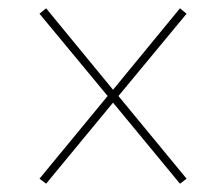

<svg xmlns="http://www.w3.org/2000/svg" viewBox="-20 -593 505 462"><path d="M91 -151 252 -346 413 -151 429 -163 265 -362 429 -560 413 -573 252 -377 91 -573 75 -560 239 -362 75 -163Z"/></svg>

Font: Noto Serif Display Condensed Light
Style: Italic
Weight: 300
Width: 3
Italic angle: -12°
Designer: Monotype Design Team
Foundry: Monotype Imaging Inc.
Version: Version 2.009